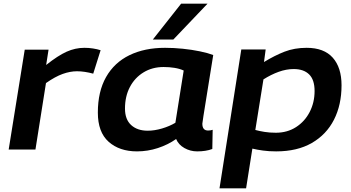

<svg xmlns="http://www.w3.org/2000/svg" viewBox="-20 -810 1901 1040"><path d="M243 -541 230 -458Q294 -509 341 -530Q388 -551 437 -551Q461 -551 483.5 -547.5Q506 -544 525 -538L485 -411Q463 -417 440.5 -420.5Q418 -424 397 -424Q360 -424 319.5 -409.5Q279 -395 229 -360L172 0H27L114 -541Z M1048 10Q1011 10 979 -8Q947 -26 934 -57Q890 -26 835 -8Q780 10 722 10Q627 10 568.5 -42Q510 -94 510 -200Q510 -314 554.5 -392.5Q599 -471 681 -511Q763 -551 874 -551Q921 -551 970 -546Q1019 -541 1062.5 -532Q1106 -523 1135 -512Q1114 -381 1101 -300.5Q1088 -220 1082 -182Q1076 -144 1076 -140Q1076 -103 1107 -103Q1121 -103 1132 -107L1130 -3Q1096 10 1048 10ZM930 -145 975 -428Q953 -438 925 -442.5Q897 -447 866 -447Q805 -447 757.5 -418Q710 -389 683.5 -338.5Q657 -288 657 -222Q657 -163 690.5 -132.5Q724 -102 780 -102Q817 -102 857.5 -114Q898 -126 930 -145ZM808 -596 961 -790H1104L919 -596Z M1169 210 1287 -542H1419L1410 -474Q1467 -509 1521 -530Q1575 -551 1641 -551Q1735 -551 1782.5 -497.5Q1830 -444 1830 -348Q1830 -242 1789 -161.5Q1748 -81 1669 -35.5Q1590 10 1476 10Q1437 10 1404.5 5.5Q1372 1 1347 -5L1313 210ZM1474 -91Q1536 -91 1583.5 -121.5Q1631 -152 1657.5 -203.5Q1684 -255 1684 -317Q1684 -378 1654.5 -407Q1625 -436 1571 -436Q1531 -436 1489.5 -421Q1448 -406 1407 -380L1363 -106Q1385 -100 1413 -95.5Q1441 -91 1474 -91Z"/></svg>

Font: Georama Extended SemiBold
Style: Italic
Weight: 600
Width: 7
Italic angle: -9°
Designer: Jean-Baptiste Levee
Foundry: Production Type
Version: Version 1.000